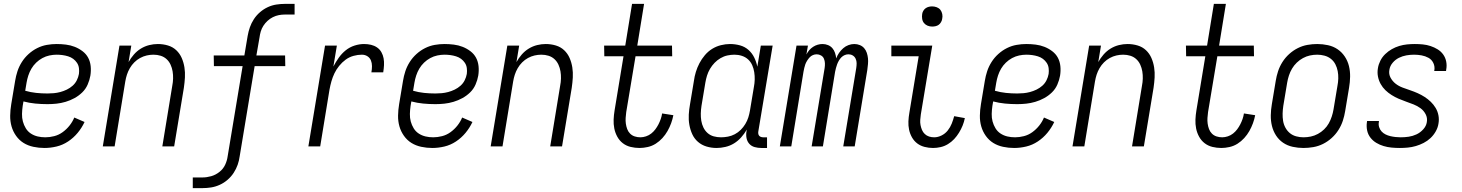

<svg xmlns="http://www.w3.org/2000/svg" viewBox="-20 -755 7540 990"><path d="M209 8Q180 8 152 2Q124 -4 101.5 -18Q79 -32 63 -54.5Q47 -77 39.5 -103.5Q32 -130 32.5 -159Q33 -188 38 -218L58 -338Q62 -363 70 -387.5Q78 -412 92.5 -435Q107 -458 127.5 -476.5Q148 -495 172 -507Q196 -519 221.5 -523.5Q247 -528 272 -528Q296 -528 320 -525Q344 -522 365.5 -513.5Q387 -505 405.5 -491Q424 -477 434.5 -457.5Q445 -438 447.5 -414Q450 -390 446 -365Q442 -342 432 -319Q422 -296 404 -278.5Q386 -261 364 -249Q342 -237 318.5 -230Q295 -223 271.5 -220.5Q248 -218 225 -218Q193 -218 162 -221Q131 -224 101 -232L97 -209Q94 -188 93.5 -167.5Q93 -147 98 -128.5Q103 -110 113 -93.5Q123 -77 139 -66.5Q155 -56 174 -51.5Q193 -47 214 -47Q236 -47 259.5 -53Q283 -59 303 -73.5Q323 -88 338.5 -107.5Q354 -127 363 -149L416 -126Q402 -96 380.5 -70Q359 -44 331 -25.5Q303 -7 271.5 0.5Q240 8 209 8ZM225 -273Q241 -273 257.5 -274.5Q274 -276 291 -280.5Q308 -285 324.5 -293Q341 -301 354.5 -313Q368 -325 376 -341Q384 -357 387 -374Q389 -389 387 -404Q385 -419 377 -431Q369 -443 357.5 -451.5Q346 -460 331.5 -464.5Q317 -469 302 -471Q287 -473 272 -473Q254 -473 235 -469Q216 -465 198.5 -455.5Q181 -446 166.5 -432Q152 -418 142 -401Q132 -384 126 -365.5Q120 -347 117 -329L110 -287Q138 -279 166.5 -276Q195 -273 225 -273Z M510 0 596 -520H657L643 -435Q654 -455 670 -473.5Q686 -492 706.5 -504.5Q727 -517 749.5 -522.5Q772 -528 794 -528Q821 -528 846 -520.5Q871 -513 889 -496Q907 -479 917 -456Q927 -433 931 -407.5Q935 -382 933.5 -355.5Q932 -329 928 -302L878 0H817L868 -311Q872 -331 872.5 -350Q873 -369 870 -387Q867 -405 859.5 -421.5Q852 -438 839 -450Q826 -462 808.5 -467.5Q791 -473 771 -473Q754 -473 736.5 -469Q719 -465 702.5 -456Q686 -447 672.5 -433.5Q659 -420 649.5 -403.5Q640 -387 634.5 -370Q629 -353 626 -335L571 0Z M1024 215H974V160H1024Q1046 160 1069 153.5Q1092 147 1111.5 131.5Q1131 116 1141 94.5Q1151 73 1154 50L1231 -414H1083L1082 -469H1240L1257 -570Q1261 -593 1268.5 -614.5Q1276 -636 1289 -656Q1302 -676 1320.5 -692Q1339 -708 1360.5 -718Q1382 -728 1404.5 -731.5Q1427 -735 1449 -735H1499V-680H1449Q1433 -680 1417.5 -677Q1402 -674 1387 -666.5Q1372 -659 1359.5 -647.5Q1347 -636 1338 -622Q1329 -608 1324.5 -592.5Q1320 -577 1318 -561L1302 -469H1450L1451 -414H1293L1216 50Q1213 73 1205.5 94.5Q1198 116 1185 136Q1172 156 1153.5 172Q1135 188 1113 198Q1091 208 1068.5 211.5Q1046 215 1024 215Z M1570 0 1656 -520H1717L1699 -412Q1711 -435 1726.5 -457Q1742 -479 1762.5 -495.5Q1783 -512 1808 -520Q1833 -528 1857 -528Q1876 -528 1893 -524Q1910 -520 1924 -510.5Q1938 -501 1946.5 -486Q1955 -471 1958 -454Q1961 -437 1960 -419Q1959 -401 1956 -382H1895Q1898 -398 1898 -414Q1898 -430 1892.5 -443.5Q1887 -457 1874.5 -465Q1862 -473 1846 -473Q1825 -473 1803 -467Q1781 -461 1762.5 -447.5Q1744 -434 1729 -415.5Q1714 -397 1704.5 -377Q1695 -357 1689 -336Q1683 -315 1679 -293L1631 0Z M2209 8Q2180 8 2152 2Q2124 -4 2101.5 -18Q2079 -32 2063 -54.5Q2047 -77 2039.5 -103.5Q2032 -130 2032.5 -159Q2033 -188 2038 -218L2058 -338Q2062 -363 2070 -387.5Q2078 -412 2092.5 -435Q2107 -458 2127.5 -476.5Q2148 -495 2172 -507Q2196 -519 2221.5 -523.5Q2247 -528 2272 -528Q2296 -528 2320 -525Q2344 -522 2365.5 -513.5Q2387 -505 2405.5 -491Q2424 -477 2434.5 -457.5Q2445 -438 2447.5 -414Q2450 -390 2446 -365Q2442 -342 2432 -319Q2422 -296 2404 -278.5Q2386 -261 2364 -249Q2342 -237 2318.5 -230Q2295 -223 2271.5 -220.5Q2248 -218 2225 -218Q2193 -218 2162 -221Q2131 -224 2101 -232L2097 -209Q2094 -188 2093.5 -167.5Q2093 -147 2098 -128.5Q2103 -110 2113 -93.5Q2123 -77 2139 -66.5Q2155 -56 2174 -51.5Q2193 -47 2214 -47Q2236 -47 2259.5 -53Q2283 -59 2303 -73.5Q2323 -88 2338.5 -107.5Q2354 -127 2363 -149L2416 -126Q2402 -96 2380.5 -70Q2359 -44 2331 -25.5Q2303 -7 2271.5 0.5Q2240 8 2209 8ZM2225 -273Q2241 -273 2257.5 -274.5Q2274 -276 2291 -280.5Q2308 -285 2324.5 -293Q2341 -301 2354.5 -313Q2368 -325 2376 -341Q2384 -357 2387 -374Q2389 -389 2387 -404Q2385 -419 2377 -431Q2369 -443 2357.5 -451.5Q2346 -460 2331.5 -464.5Q2317 -469 2302 -471Q2287 -473 2272 -473Q2254 -473 2235 -469Q2216 -465 2198.5 -455.5Q2181 -446 2166.5 -432Q2152 -418 2142 -401Q2132 -384 2126 -365.5Q2120 -347 2117 -329L2110 -287Q2138 -279 2166.5 -276Q2195 -273 2225 -273Z M2510 0 2596 -520H2657L2643 -435Q2654 -455 2670 -473.5Q2686 -492 2706.5 -504.5Q2727 -517 2749.5 -522.5Q2772 -528 2794 -528Q2821 -528 2846 -520.5Q2871 -513 2889 -496Q2907 -479 2917 -456Q2927 -433 2931 -407.5Q2935 -382 2933.5 -355.5Q2932 -329 2928 -302L2878 0H2817L2868 -311Q2872 -331 2872.5 -350Q2873 -369 2870 -387Q2867 -405 2859.5 -421.5Q2852 -438 2839 -450Q2826 -462 2808.5 -467.5Q2791 -473 2771 -473Q2754 -473 2736.5 -469Q2719 -465 2702.5 -456Q2686 -447 2672.5 -433.5Q2659 -420 2649.5 -403.5Q2640 -387 2634.5 -370Q2629 -353 2626 -335L2571 0Z M3278 8Q3254 8 3231.5 2.5Q3209 -3 3191.5 -16.5Q3174 -30 3163 -50Q3152 -70 3147.5 -92.5Q3143 -115 3144 -138.5Q3145 -162 3149 -186L3195 -465H3096L3095 -520H3204L3239 -735H3301L3266 -520H3445L3446 -465H3257L3209 -177Q3207 -162 3206 -147Q3205 -132 3207 -117.5Q3209 -103 3214 -89.5Q3219 -76 3229 -66Q3239 -56 3253 -51.5Q3267 -47 3282 -47Q3296 -47 3311 -52Q3326 -57 3338 -66.5Q3350 -76 3359 -88Q3368 -100 3375 -113.5Q3382 -127 3387 -141.5Q3392 -156 3394 -170L3452 -161Q3448 -140 3440.5 -119.5Q3433 -99 3422 -79.5Q3411 -60 3395.5 -43Q3380 -26 3361 -14Q3342 -2 3320 3Q3298 8 3278 8Z M3675 8Q3648 8 3623 0.5Q3598 -7 3579 -23.5Q3560 -40 3549.5 -63Q3539 -86 3534.5 -111.5Q3530 -137 3531.5 -164Q3533 -191 3538 -218L3558 -338Q3561 -361 3568 -384Q3575 -407 3586.5 -429Q3598 -451 3614.5 -470.5Q3631 -490 3652 -503Q3673 -516 3697 -522Q3721 -528 3744 -528Q3771 -528 3796 -521Q3821 -514 3839.5 -497.5Q3858 -481 3869 -458.5Q3880 -436 3885 -411L3903 -520H3964L3890 -77Q3889 -71 3890 -65Q3891 -59 3894.5 -55Q3898 -51 3903.5 -49Q3909 -47 3915 -47H3935V8H3906Q3888 8 3871.5 3.5Q3855 -1 3844 -13Q3833 -25 3829.5 -42Q3826 -59 3829 -77L3831 -87Q3818 -65 3801.5 -46.5Q3785 -28 3764.5 -15.5Q3744 -3 3720.5 2.5Q3697 8 3675 8ZM3698 -47Q3715 -47 3733.5 -50.5Q3752 -54 3769 -63Q3786 -72 3799.5 -85.5Q3813 -99 3823 -115.5Q3833 -132 3838.5 -149.5Q3844 -167 3847 -185L3867 -305Q3871 -325 3871.5 -344.5Q3872 -364 3869 -383Q3866 -402 3858.5 -419Q3851 -436 3837.5 -448.5Q3824 -461 3805.5 -467Q3787 -473 3767 -473Q3749 -473 3730.5 -469Q3712 -465 3695 -455Q3678 -445 3664.5 -431Q3651 -417 3641 -400Q3631 -383 3625.5 -365Q3620 -347 3617 -329L3597 -209Q3594 -189 3593.5 -170Q3593 -151 3596 -132.5Q3599 -114 3607 -97.5Q3615 -81 3628.5 -69Q3642 -57 3660 -52Q3678 -47 3698 -47Z M4001 0 4087 -520H4146L4138 -474Q4144 -486 4152.5 -496Q4161 -506 4172.5 -513.5Q4184 -521 4196.5 -524.5Q4209 -528 4221 -528Q4236 -528 4249.5 -522.5Q4263 -517 4272 -506.5Q4281 -496 4285.5 -482.5Q4290 -469 4292 -454Q4297 -469 4306.5 -482.5Q4316 -496 4328 -506.5Q4340 -517 4355 -522.5Q4370 -528 4385 -528Q4400 -528 4413.5 -522.5Q4427 -517 4436 -506.5Q4445 -496 4449.5 -482.5Q4454 -469 4455.5 -454.5Q4457 -440 4455.5 -424.5Q4454 -409 4452 -394L4387 0H4328L4395 -404Q4397 -417 4397 -429Q4397 -441 4392 -452Q4387 -463 4377 -469Q4367 -475 4355 -475Q4345 -475 4335.5 -471Q4326 -467 4318.5 -459.5Q4311 -452 4305.5 -442.5Q4300 -433 4296.5 -423.5Q4293 -414 4290.5 -404.5Q4288 -395 4286 -385L4223 0H4165L4232 -404Q4234 -417 4233.5 -429Q4233 -441 4228.5 -452Q4224 -463 4213.5 -469Q4203 -475 4191 -475Q4181 -475 4171.5 -471Q4162 -467 4155 -459.5Q4148 -452 4142 -442.5Q4136 -433 4132.5 -423.5Q4129 -414 4127 -404.5Q4125 -395 4123 -385L4060 0Z M4791 8Q4769 8 4747.5 2.5Q4726 -3 4709.5 -15.5Q4693 -28 4682.5 -46.5Q4672 -65 4667.5 -86Q4663 -107 4664 -129.5Q4665 -152 4669 -174L4717 -465H4576V-520H4787L4728 -165Q4726 -151 4725 -137Q4724 -123 4726.5 -110Q4729 -97 4734 -85Q4739 -73 4748.5 -64Q4758 -55 4770.5 -51Q4783 -47 4797 -47Q4816 -47 4835 -56.5Q4854 -66 4867 -82.5Q4880 -99 4887.5 -118Q4895 -137 4900 -156L4955 -146Q4951 -126 4943.5 -107.5Q4936 -89 4925 -71Q4914 -53 4900 -38Q4886 -23 4868 -12Q4850 -1 4830 3.5Q4810 8 4791 8ZM4787 -618Q4774 -618 4763 -622.5Q4752 -627 4744.5 -636Q4737 -645 4735 -657.5Q4733 -670 4735 -683Q4736 -691 4741 -699.5Q4746 -708 4753.5 -713Q4761 -718 4769.5 -720Q4778 -722 4786 -722Q4799 -722 4810.5 -717.5Q4822 -713 4829 -704Q4836 -695 4838.5 -682.5Q4841 -670 4838 -657Q4837 -649 4832 -640.5Q4827 -632 4820 -627Q4813 -622 4804 -620Q4795 -618 4787 -618Z M5209 8Q5180 8 5152 2Q5124 -4 5101.5 -18Q5079 -32 5063 -54.5Q5047 -77 5039.5 -103.5Q5032 -130 5032.5 -159Q5033 -188 5038 -218L5058 -338Q5062 -363 5070 -387.5Q5078 -412 5092.5 -435Q5107 -458 5127.5 -476.5Q5148 -495 5172 -507Q5196 -519 5221.5 -523.5Q5247 -528 5272 -528Q5296 -528 5320 -525Q5344 -522 5365.5 -513.5Q5387 -505 5405.5 -491Q5424 -477 5434.5 -457.5Q5445 -438 5447.5 -414Q5450 -390 5446 -365Q5442 -342 5432 -319Q5422 -296 5404 -278.5Q5386 -261 5364 -249Q5342 -237 5318.5 -230Q5295 -223 5271.5 -220.5Q5248 -218 5225 -218Q5193 -218 5162 -221Q5131 -224 5101 -232L5097 -209Q5094 -188 5093.5 -167.5Q5093 -147 5098 -128.5Q5103 -110 5113 -93.5Q5123 -77 5139 -66.5Q5155 -56 5174 -51.5Q5193 -47 5214 -47Q5236 -47 5259.5 -53Q5283 -59 5303 -73.5Q5323 -88 5338.5 -107.5Q5354 -127 5363 -149L5416 -126Q5402 -96 5380.5 -70Q5359 -44 5331 -25.5Q5303 -7 5271.5 0.5Q5240 8 5209 8ZM5225 -273Q5241 -273 5257.5 -274.5Q5274 -276 5291 -280.5Q5308 -285 5324.5 -293Q5341 -301 5354.5 -313Q5368 -325 5376 -341Q5384 -357 5387 -374Q5389 -389 5387 -404Q5385 -419 5377 -431Q5369 -443 5357.5 -451.5Q5346 -460 5331.5 -464.5Q5317 -469 5302 -471Q5287 -473 5272 -473Q5254 -473 5235 -469Q5216 -465 5198.5 -455.5Q5181 -446 5166.5 -432Q5152 -418 5142 -401Q5132 -384 5126 -365.5Q5120 -347 5117 -329L5110 -287Q5138 -279 5166.5 -276Q5195 -273 5225 -273Z M5510 0 5596 -520H5657L5643 -435Q5654 -455 5670 -473.5Q5686 -492 5706.5 -504.5Q5727 -517 5749.5 -522.5Q5772 -528 5794 -528Q5821 -528 5846 -520.5Q5871 -513 5889 -496Q5907 -479 5917 -456Q5927 -433 5931 -407.5Q5935 -382 5933.5 -355.5Q5932 -329 5928 -302L5878 0H5817L5868 -311Q5872 -331 5872.5 -350Q5873 -369 5870 -387Q5867 -405 5859.5 -421.5Q5852 -438 5839 -450Q5826 -462 5808.5 -467.5Q5791 -473 5771 -473Q5754 -473 5736.5 -469Q5719 -465 5702.5 -456Q5686 -447 5672.5 -433.5Q5659 -420 5649.5 -403.5Q5640 -387 5634.5 -370Q5629 -353 5626 -335L5571 0Z M6278 8Q6254 8 6231.5 2.5Q6209 -3 6191.5 -16.5Q6174 -30 6163 -50Q6152 -70 6147.5 -92.5Q6143 -115 6144 -138.5Q6145 -162 6149 -186L6195 -465H6096L6095 -520H6204L6239 -735H6301L6266 -520H6445L6446 -465H6257L6209 -177Q6207 -162 6206 -147Q6205 -132 6207 -117.5Q6209 -103 6214 -89.5Q6219 -76 6229 -66Q6239 -56 6253 -51.5Q6267 -47 6282 -47Q6296 -47 6311 -52Q6326 -57 6338 -66.5Q6350 -76 6359 -88Q6368 -100 6375 -113.5Q6382 -127 6387 -141.5Q6392 -156 6394 -170L6452 -161Q6448 -140 6440.5 -119.5Q6433 -99 6422 -79.5Q6411 -60 6395.5 -43Q6380 -26 6361 -14Q6342 -2 6320 3Q6298 8 6278 8Z M6701 8Q6673 8 6645.5 2Q6618 -4 6596 -19Q6574 -34 6559.5 -56.5Q6545 -79 6538.5 -105.5Q6532 -132 6532.5 -160.5Q6533 -189 6538 -218L6558 -338Q6562 -363 6570 -387.5Q6578 -412 6592.5 -435Q6607 -458 6627.5 -476.5Q6648 -495 6672 -507Q6696 -519 6721.5 -523.5Q6747 -528 6772 -528Q6800 -528 6827.5 -522Q6855 -516 6877 -501Q6899 -486 6914 -463.5Q6929 -441 6935.5 -414.5Q6942 -388 6941.5 -359.5Q6941 -331 6936 -302L6916 -182Q6912 -157 6904 -132.5Q6896 -108 6881.5 -85Q6867 -62 6846.5 -43.5Q6826 -25 6802 -13Q6778 -1 6752 3.5Q6726 8 6701 8ZM6701 -47Q6720 -47 6739 -51Q6758 -55 6775.5 -64.5Q6793 -74 6807.5 -88Q6822 -102 6831.5 -119Q6841 -136 6847 -154.5Q6853 -173 6856 -191L6876 -311Q6880 -331 6880.5 -350.5Q6881 -370 6877.5 -388.5Q6874 -407 6865.5 -423.5Q6857 -440 6842.5 -451.5Q6828 -463 6809.5 -468Q6791 -473 6772 -473Q6753 -473 6734.5 -469Q6716 -465 6698.5 -455.5Q6681 -446 6666.5 -432Q6652 -418 6642 -401Q6632 -384 6626 -365.5Q6620 -347 6617 -329L6597 -209Q6594 -189 6593.5 -169.5Q6593 -150 6596 -131.5Q6599 -113 6608 -96.5Q6617 -80 6631 -68.5Q6645 -57 6663.5 -52Q6682 -47 6701 -47Z M7198 8Q7176 8 7155 6Q7134 4 7114 -2Q7094 -8 7076.5 -18.5Q7059 -29 7046.5 -45Q7034 -61 7029.5 -81.5Q7025 -102 7028 -124L7029 -131H7090V-127Q7087 -113 7091 -100Q7095 -87 7103.5 -77.5Q7112 -68 7124 -62Q7136 -56 7149 -53Q7162 -50 7175.5 -48.5Q7189 -47 7202 -47Q7223 -47 7243.5 -50Q7264 -53 7283.5 -62Q7303 -71 7318.5 -88Q7334 -105 7337 -125Q7341 -147 7331 -166Q7321 -185 7304.5 -197Q7288 -209 7269 -216.5Q7250 -224 7230 -231Q7210 -238 7191.5 -246Q7173 -254 7155.5 -265Q7138 -276 7123.5 -290Q7109 -304 7099 -322Q7089 -340 7085 -361Q7081 -382 7085 -404Q7088 -423 7097.5 -442Q7107 -461 7122.5 -476Q7138 -491 7156.5 -501.5Q7175 -512 7195 -518Q7215 -524 7235 -526Q7255 -528 7275 -528Q7296 -528 7316.5 -526Q7337 -524 7356.5 -517.5Q7376 -511 7393 -500.5Q7410 -490 7421.5 -474Q7433 -458 7437 -437.5Q7441 -417 7437 -396L7436 -389H7375L7376 -393Q7379 -413 7370.5 -430.5Q7362 -448 7345.5 -457Q7329 -466 7310 -469.5Q7291 -473 7271 -473Q7251 -473 7231.5 -469.5Q7212 -466 7193.5 -457Q7175 -448 7161 -431.5Q7147 -415 7144 -395Q7140 -373 7150 -354.5Q7160 -336 7176 -323.5Q7192 -311 7212 -303.5Q7232 -296 7251.5 -289.5Q7271 -283 7290 -274.5Q7309 -266 7326 -255Q7343 -244 7357.5 -230Q7372 -216 7382.5 -198.5Q7393 -181 7397 -160Q7401 -139 7397 -117Q7394 -97 7383 -77.5Q7372 -58 7356 -43Q7340 -28 7320.5 -18Q7301 -8 7280.5 -2Q7260 4 7239 6Q7218 8 7198 8Z"/></svg>

Font: Iosevka Light
Style: Italic
Weight: 300
Italic angle: -9°
Monospace: yes
Designer: Belleve Invis
Foundry: Belleve Invis
Version: Version 32.5.0; ttfautohint (v1.8.4)